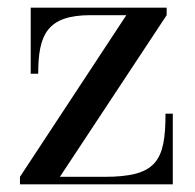

<svg xmlns="http://www.w3.org/2000/svg" viewBox="-20 -480 507 500"><path d="M216 -440.5H309L32 -19.5V0H430V-184H411C411 -60 387.5 -19.5 251 -19.5H136L414 -440.5V-460H60V-288H79.5C79.5 -389 102 -440.5 216 -440.5Z"/></svg>

Font: Bodoni* 11
Style: Regular
Weight: 400
Version: Version 2.3